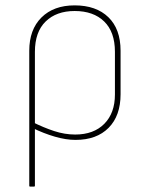

<svg xmlns="http://www.w3.org/2000/svg" viewBox="-20 -510 539 715"><path d="M92 185Q89 185 89 182V-321Q89 -400 134.5 -445Q180 -490 258 -490Q338 -490 383.5 -446Q429 -402 429 -321V-159Q429 -79 384.5 -34Q340 11 261 11Q226 11 184.5 -1Q143 -13 100 -34V-56Q142 -35 181.5 -22Q221 -9 260 -9Q329 -9 368.5 -49Q408 -89 408 -158V-317Q408 -391 368 -430Q328 -469 258 -469Q190 -469 150 -430Q110 -391 110 -317V182Q110 185 106 185Z"/></svg>

Font: Sofia Sans Semi Condensed Thin
Style: Regular
Weight: 250
Version: Version 4.100